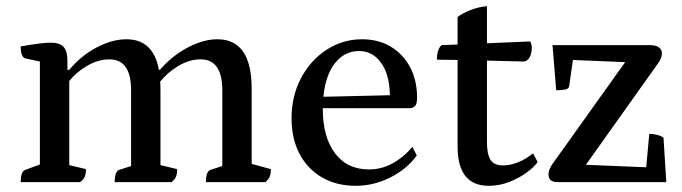

<svg xmlns="http://www.w3.org/2000/svg" viewBox="-20 -589 2205 621"><path d="M47 0Q47 -36 63 -40L109 -57V-390L63 -400Q47 -403 47 -439Q88 -446 109.5 -448.5Q131 -451 145 -451Q173 -451 185.5 -437.5Q198 -424 198 -394V-363H204Q242 -409 292.5 -435.5Q343 -462 389 -462Q476 -462 494 -363H497Q537 -409 587.5 -435.5Q638 -462 683 -462Q794 -462 794 -302V-59L856 -42Q856 -26 852 -17Q848 -8 838 0H646Q646 -36 662 -40L699 -52V-297Q699 -397 629 -397Q592 -397 556.5 -375.5Q521 -354 498 -325Q499 -314 499 -302V-55L553 -42Q553 -26 549 -17Q545 -8 535 0H351Q351 -36 367 -40L404 -52V-297Q404 -397 334 -397Q297 -397 261.5 -376Q226 -355 204 -327V-55L258 -42Q258 -26 254 -17Q250 -8 239 0Z M1131 12Q1068 12 1021 -15.5Q974 -43 948.5 -92Q923 -141 923 -206Q923 -279 954 -337Q985 -395 1037 -428.5Q1089 -462 1151 -462Q1204 -462 1244 -438Q1284 -414 1306.5 -371.5Q1329 -329 1329 -273Q1329 -252 1322 -245.5Q1315 -239 1304 -239H1024V-237Q1024 -147 1063 -94Q1102 -41 1174 -41Q1213 -41 1248.5 -60Q1284 -79 1314 -114L1328 -86Q1295 -41 1241.5 -14.5Q1188 12 1131 12ZM1141 -424Q1095 -424 1064 -385.5Q1033 -347 1026 -276L1241 -281Q1240 -348 1212.5 -386Q1185 -424 1141 -424Z M1561 12Q1460 12 1460 -115V-395L1393 -396Q1393 -412 1397 -424.5Q1401 -437 1408 -443L1460 -445V-534Q1475 -546 1502 -556.5Q1529 -567 1555 -569V-449L1695 -455Q1700 -445 1700 -435Q1700 -417 1693.5 -404.5Q1687 -392 1675 -390L1555 -393V-129Q1555 -90 1566.5 -72Q1578 -54 1607 -54Q1629 -54 1654 -63.5Q1679 -73 1704 -93L1719 -65Q1708 -49 1683.5 -31Q1659 -13 1627 -0.5Q1595 12 1561 12Z M1783 0Q1754 0 1754 -25Q1754 -33 1757 -40.5Q1760 -48 1765 -56L2002 -388L1833 -395L1821 -311Q1820 -301 1805.5 -299Q1791 -297 1779 -297L1767 -443H2082Q2102 -443 2111.5 -435.5Q2121 -428 2121 -417Q2121 -403 2109 -385L1875 -56L2070 -48L2080 -156Q2092 -156 2104.5 -153Q2117 -150 2126 -144L2135 0Z"/></svg>

Font: Petrona Medium
Style: Regular
Weight: 500
Designer: Ringo R. Seeber
Foundry: Ringo R. Seeber
Version: Version 2.001; ttfautohint (v1.8.3)